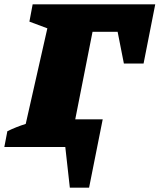

<svg xmlns="http://www.w3.org/2000/svg" viewBox="-63 -680 738 888"><path d="M655 -660 601 -386H510L481 -533H365L285 -128H412L349 188H260L239 0H-43L-29 -73Q-9 -83 12.5 -91.5Q34 -100 56 -107L156 -549L73 -580L88 -660Z"/></svg>

Font: Piazzolla Black
Style: Italic
Weight: 900
Italic angle: -11.3°
Designer: Juan Pablo del Peral
Foundry: Huerta Tipografica
Version: Version 1.330